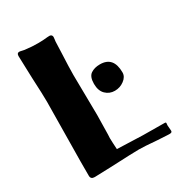

<svg xmlns="http://www.w3.org/2000/svg" viewBox="-170 -814 864 933"><g transform="rotate(-30 262.0 -347.0)"><path d="M68 -12V-90L72 -425Q72 -463 67 -563L63 -686Q63 -703 76 -703Q81 -703 93 -700Q105 -697 112 -697Q140 -693 179 -693Q206 -693 230 -696Q245 -698 251 -694Q257 -690 257 -681Q257 -674 255.5 -666.5Q254 -659 254 -650L252 -596Q248 -514 248 -473L250 -322Q251 -286 251 -248L249 -139L248 -119L249 -91L251 -56L394 -51L513 -50H515Q521 -50 522 -48Q523 -46 522.5 -42.5Q522 -39 522 -37Q521 -33 522.5 -22Q524 -11 524 -2Q524 5 519 7Q514 9 506.5 8.5Q499 8 495 8L442 5Q372 -1 343 -1Q311 -1 181 5L90 8Q68 8 68 -12ZM313 -386Q313 -426 333.5 -440Q354 -454 385 -454Q461 -454 461 -365Q461 -341 437.5 -323.5Q414 -306 385 -306Q355 -306 334 -326.5Q313 -347 313 -386Z"/></g></svg>

Font: Barriecito
Style: Regular
Weight: 400
Designer: Pablo Cosgaya & Sergio Jiménez
Foundry: Pablo Cosgaya & Sergio Jiménez
Version: Version 1.001